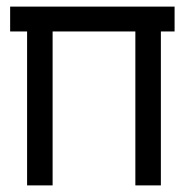

<svg xmlns="http://www.w3.org/2000/svg" viewBox="-20 -561 560 581"><path d="M62 -465.8V0H139.2V-465.8H389.6V0H466.8V-465.8H508.3V-541H10.7V-465.8Z"/></svg>

Font: Tuffy
Style: Regular
Weight: 500
Designer: Thatcher Ulrich, Karoly Barta and Michael Everson
Version: Version 001.270